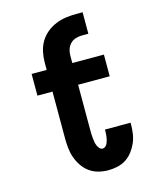

<svg xmlns="http://www.w3.org/2000/svg" viewBox="-112 -814 725 898"><g transform="rotate(-15 250.0 -364.5)"><path d="M301 8Q277 8 253.5 2Q230 -4 210.5 -18Q191 -32 177.5 -52Q164 -72 156 -94.5Q148 -117 145.5 -140.5Q143 -164 143 -188V-415H70V-520H143V-557Q143 -582 148.5 -607.5Q154 -633 167 -655Q180 -677 200 -693.5Q220 -710 244 -720Q268 -730 293.5 -733.5Q319 -737 344 -737H375V-633H344Q329 -633 314 -628.5Q299 -624 288 -613Q277 -602 272 -587Q267 -572 267 -557V-520H420V-415H267V-188Q267 -179 267.5 -170.5Q268 -162 269 -153Q270 -144 271.5 -135.5Q273 -127 276.5 -119Q280 -111 286 -104Q292 -97 301 -97Q309 -97 315 -102.5Q321 -108 324 -115Q327 -122 329 -129.5Q331 -137 332 -145Q333 -153 333.5 -160.5Q334 -168 334 -176V-180H458V-170Q458 -148 454.5 -125.5Q451 -103 442 -82.5Q433 -62 419 -44Q405 -26 386.5 -14Q368 -2 345.5 3Q323 8 301 8Z"/></g></svg>

Font: Iosevka Curly Slab Extrabold
Style: Regular
Weight: 800
Monospace: yes
Designer: Belleve Invis
Foundry: Belleve Invis
Version: Version 22.1.2; ttfautohint (v1.8.4)